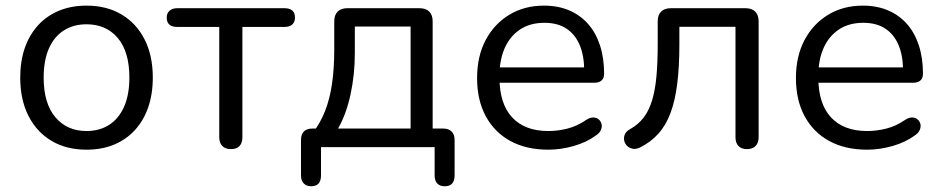

<svg xmlns="http://www.w3.org/2000/svg" viewBox="-20 -515 3297 672"><path d="M282.8 8.9Q212.1 8.9 160.1 -22.1Q108.1 -53.1 79.4 -109.8Q50.8 -166.5 50.8 -243.4Q50.8 -301.3 67 -347.6Q83.2 -393.8 113.8 -427.1Q144.4 -460.3 187.2 -477.8Q230 -495.3 282.8 -495.3Q353.5 -495.3 405.5 -464.3Q457.6 -433.3 486.2 -376.8Q514.8 -320.3 514.8 -243.4Q514.8 -185.5 498.6 -139Q482.4 -92.5 451.8 -59.3Q421.2 -26.1 378.6 -8.6Q336.1 8.9 282.8 8.9ZM282.8 -56.4Q328.3 -56.4 362.1 -78.1Q396 -99.8 414.4 -141.7Q432.8 -183.5 432.8 -243.4Q432.8 -334 392.2 -382Q351.5 -430 282.8 -430Q237.3 -430 203.5 -408.5Q169.7 -387 151.2 -345.4Q132.8 -303.8 132.8 -243.4Q132.8 -153.3 173.7 -104.8Q214.6 -56.4 282.8 -56.4Z M788.2 6.9Q768.8 6.9 758.1 -4Q747.4 -14.9 747.4 -34.8V-420.7H600.5Q563.5 -420.7 563.5 -453.8Q563.5 -468.8 573.5 -477.6Q583.5 -486.3 600.5 -486.3H975.3Q1012.4 -486.3 1012.4 -453.8Q1012.4 -437.7 1002.9 -429.2Q993.4 -420.7 975.3 -420.7H828.4V-34.8Q828.4 -14.9 818.5 -4Q808.6 6.9 788.2 6.9Z M1069 136.9Q1052.5 136.9 1043 126.9Q1033.5 117 1033.5 99V-24.6Q1033.5 -65.1 1074 -65.1H1122.1L1073.5 -48.1Q1101.1 -84.2 1117.7 -126.4Q1134.3 -168.7 1142.1 -221.9Q1149.9 -275.1 1149.9 -342.6V-440.2Q1149.9 -462.5 1161.8 -474.4Q1173.7 -486.3 1196 -486.3H1448.2Q1470.5 -486.3 1482.4 -474.4Q1494.3 -462.5 1494.3 -440.2V-27.8L1457 -65.1H1530.6Q1550.1 -65.1 1560.6 -54.9Q1571.1 -44.6 1571.1 -24.6V99Q1571.1 136.9 1536.2 136.9Q1519.2 136.9 1510.2 126.9Q1501.2 117 1501.2 99V0H1103.5V99Q1103.5 136.9 1069 136.9ZM1163.3 -65.1H1417.1V-422.2H1221.9V-329Q1221.9 -253.8 1206.8 -184.2Q1191.6 -114.6 1163.3 -65.1Z M1899.3 8.9Q1822.1 8.9 1766.3 -21.5Q1710.6 -52 1680.2 -108.2Q1649.8 -164.4 1649.8 -241.9Q1649.8 -317.9 1679.7 -374.6Q1709.7 -431.3 1762.5 -463.3Q1815.3 -495.3 1883.7 -495.3Q1933 -495.3 1971.9 -478.8Q2010.7 -462.3 2038.1 -431.4Q2065.5 -400.5 2079.9 -356.3Q2094.4 -312.1 2094.4 -256.7Q2094.4 -241.4 2085.6 -233.5Q2076.8 -225.5 2060.2 -225.5H1711.6V-279H2041.4L2024.8 -265.6Q2024.8 -319.5 2009 -357.2Q1993.1 -394.8 1962.3 -415Q1931.5 -435.2 1885.5 -435.2Q1835 -435.2 1799.7 -411.5Q1764.4 -387.7 1746.2 -346.1Q1728.1 -304.5 1728.1 -249.7V-243.8Q1728.1 -152.2 1772.4 -104.3Q1816.7 -56.4 1899.2 -56.4Q1932.6 -56.4 1966.4 -65Q2000.2 -73.6 2031.9 -95.4Q2045.5 -104.3 2057 -103.8Q2068.4 -103.4 2075.8 -96.8Q2083.2 -90.3 2085.5 -80.5Q2087.7 -70.8 2083.1 -60.1Q2078.6 -49.3 2065.9 -41Q2033 -16.8 1987.8 -3.9Q1942.5 8.9 1899.3 8.9Z M2594.5 6.9Q2575.1 6.9 2564.6 -4Q2554.2 -14.9 2554.2 -34.8V-421.2H2357.8V-359.4Q2357.8 -281.4 2350.3 -221.9Q2342.9 -162.4 2326.7 -119.3Q2310.6 -76.2 2284.1 -46.9Q2257.7 -17.5 2219.3 1.6Q2205.7 7.9 2194 5.5Q2182.3 3.1 2174.6 -4.7Q2166.8 -12.5 2164.6 -23.1Q2162.4 -33.8 2167 -44.8Q2171.6 -55.7 2185.2 -63Q2213.9 -79.1 2232.6 -103.3Q2251.2 -127.5 2262.1 -163.1Q2273 -198.7 2277.5 -247.3Q2282 -295.9 2282 -361.9V-440.2Q2282 -462.5 2293.9 -474.4Q2305.8 -486.3 2328.2 -486.3H2589Q2611.4 -486.3 2623.3 -474.4Q2635.2 -462.5 2635.2 -440.2V-34.8Q2635.2 -14.9 2624.5 -4Q2613.9 6.9 2594.5 6.9Z M3015.3 8.9Q2938.1 8.9 2882.3 -21.5Q2826.6 -52 2796.2 -108.2Q2765.8 -164.4 2765.8 -241.9Q2765.8 -317.9 2795.7 -374.6Q2825.7 -431.3 2878.5 -463.3Q2931.3 -495.3 2999.7 -495.3Q3049 -495.3 3087.9 -478.8Q3126.7 -462.3 3154.1 -431.4Q3181.5 -400.5 3195.9 -356.3Q3210.4 -312.1 3210.4 -256.7Q3210.4 -241.4 3201.6 -233.5Q3192.8 -225.5 3176.2 -225.5H2827.6V-279H3157.4L3140.8 -265.6Q3140.8 -319.5 3125 -357.2Q3109.1 -394.8 3078.3 -415Q3047.5 -435.2 3001.5 -435.2Q2951 -435.2 2915.7 -411.5Q2880.4 -387.7 2862.2 -346.1Q2844.1 -304.5 2844.1 -249.7V-243.8Q2844.1 -152.2 2888.4 -104.3Q2932.7 -56.4 3015.2 -56.4Q3048.6 -56.4 3082.4 -65Q3116.2 -73.6 3147.9 -95.4Q3161.5 -104.3 3173 -103.8Q3184.4 -103.4 3191.8 -96.8Q3199.2 -90.3 3201.5 -80.5Q3203.7 -70.8 3199.1 -60.1Q3194.6 -49.3 3181.9 -41Q3149 -16.8 3103.8 -3.9Q3058.5 8.9 3015.3 8.9Z"/></svg>

Font: Nunito ExtraLight
Style: Regular
Weight: 200
Designer: Vernon Adams
Foundry: Vernon Adams
Version: Version 3.602